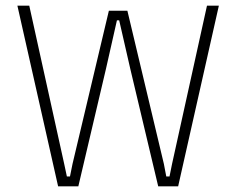

<svg xmlns="http://www.w3.org/2000/svg" viewBox="-20 -659 836 679"><path d="M257 0H185.5L41.5 -639H83.5L207 -79.5L216.5 -35H227.5L236.5 -79.5L365 -621H430.5L559.5 -79.5L568 -35H579.5L588.5 -79.5L712 -639H754L610 0H539.5L441 -414.5L401.5 -587H393.5L354.5 -414.5Z"/></svg>

Font: Anek Malayalam ExtraLight
Style: Regular
Weight: 250
Version: Version 1.003